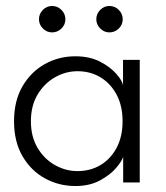

<svg xmlns="http://www.w3.org/2000/svg" viewBox="-20 -611 556 643"><path d="M392.5 0V-86Q389 -72.5 369.2 -49Q349.5 -25.5 314.8 -6.8Q280 12 232.5 12Q177 12 130.2 -13.8Q83.5 -39.5 55.2 -88.2Q27 -137 27 -205Q27 -273 55.2 -321.8Q83.5 -370.5 130.2 -396.5Q177 -422.5 232.5 -422.5Q280 -422.5 314.5 -404.8Q349 -387 369.2 -364Q389.5 -341 392 -325.5V-410.5H448V0ZM83.5 -205Q83.5 -153 106 -115.5Q128.5 -78 164.2 -58Q200 -38 239.5 -38Q283 -38 317 -58.5Q351 -79 370.8 -116.5Q390.5 -154 390.5 -205Q390.5 -256 370.8 -293.5Q351 -331 317 -351.8Q283 -372.5 239.5 -372.5Q200 -372.5 164.2 -352.2Q128.5 -332 106 -294.5Q83.5 -257 83.5 -205ZM346.5 -502.5Q328.5 -502.5 315.5 -515.8Q302.5 -529 302.5 -546.5Q302.5 -564.5 315.5 -577.8Q328.5 -591 346.5 -591Q364.5 -591 377.8 -577.8Q391 -564.5 391 -546.5Q391 -528.5 377.8 -515.5Q364.5 -502.5 346.5 -502.5ZM154.5 -502.5Q136.5 -502.5 123.5 -515.8Q110.5 -529 110.5 -546.5Q110.5 -564.5 123.5 -577.8Q136.5 -591 154.5 -591Q172.5 -591 185.8 -577.8Q199 -564.5 199 -546.5Q199 -528.5 185.8 -515.5Q172.5 -502.5 154.5 -502.5Z"/></svg>

Font: League Spartan Thin Light
Style: Regular
Weight: 300
Version: Version 2.002